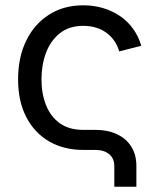

<svg xmlns="http://www.w3.org/2000/svg" viewBox="-20 -570 604 730"><path d="M414.6 140.1V61.5Q414.6 32.7 395.3 16.4Q376 0 342.8 0H296.4Q222.7 0 167 -32.2Q111.3 -64.5 80.1 -124.5Q48.8 -184.6 48.8 -268.1Q48.8 -353 80.1 -416.3Q111.3 -479.5 167 -514.6Q222.7 -549.8 296.4 -549.8Q336.4 -549.8 371.8 -539.3Q407.2 -528.8 436.3 -509Q465.3 -489.3 486.1 -460.4Q506.8 -431.6 517.1 -396L433.1 -374.5Q427.2 -396 415.3 -413.6Q403.3 -431.2 386 -444.3Q368.7 -457.5 346.2 -464.6Q323.7 -471.7 296.4 -471.7Q242.7 -471.7 207.5 -443.6Q172.4 -415.5 155 -369.4Q137.7 -323.2 137.7 -268.1Q137.7 -213.9 155 -170.2Q172.4 -126.5 207.5 -101.3Q242.7 -76.2 296.4 -76.2H343.3Q390.1 -76.2 425 -59.6Q460 -43 479.2 -12.5Q498.5 18.1 498.5 60.5V140.1Z"/></svg>

Font: Inter 16pt
Style: Regular
Weight: 400
Version: Version 4.001;git-66647c0bb